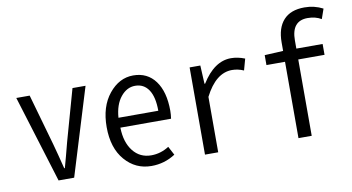

<svg xmlns="http://www.w3.org/2000/svg" viewBox="-77 -970 2150 1173"><g transform="rotate(-10 998.0 -384.0)"><path d="M202.1 0 35.2 -541H118.2L208 -224.6Q211.9 -209 227.1 -153.3Q242.2 -97.7 249 -67.4H252.9Q255.9 -77.1 271.5 -135.3Q287.1 -193.4 294.9 -224.6L383.8 -541H464.8L298.8 0Z M777.3 11.7Q678.7 11.7 613.3 -64Q547.9 -139.6 547.9 -269.5Q547.9 -396.5 611.3 -474.6Q674.8 -552.7 761.7 -552.7Q849.6 -552.7 898.9 -485.8Q948.2 -418.9 948.2 -300.8Q948.2 -277.3 944.3 -252H629.9Q631.8 -161.1 674.3 -106.9Q716.8 -52.7 787.1 -52.7Q845.7 -52.7 897.5 -85.9L925.8 -32.2Q858.4 11.7 777.3 11.7ZM628.9 -313.5H876Q876 -399.4 846.2 -443.8Q816.4 -488.3 762.7 -488.3Q710.9 -488.3 672.9 -441.4Q634.8 -394.5 628.9 -313.5Z M1110.4 0V-541H1176.8L1182.6 -426.8H1186.5Q1264.6 -552.7 1368.2 -552.7Q1410.2 -552.7 1454.1 -535.2L1434.6 -464.8Q1398.4 -480.5 1362.3 -480.5Q1261.7 -480.5 1192.4 -343.8V0Z M1978.5 -752.9 1957 -691.4Q1920.9 -712.9 1872.1 -712.9Q1772.5 -712.9 1772.5 -591.8V-541H1935.5V-473.6H1772.5V0H1690.4V-473.6H1575.2V-535.2L1690.4 -541V-593.8Q1690.4 -683.6 1734.4 -731.9Q1778.3 -780.3 1864.3 -780.3Q1925.8 -780.3 1978.5 -752.9Z"/></g></svg>

Font: GenEi Gothic M SemiLight
Style: Regular
Weight: 350
Designer: o_tamon (Modified); [Source Han Sans]
Ryoko NISHIZUKA  (kana & ideographs); Paul D. Hunt (Latin, Greek & Cyrillic); Wenl
Version: Version 1.1a;Original Version 1.004